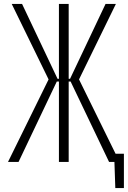

<svg xmlns="http://www.w3.org/2000/svg" viewBox="-20 -830 655 984"><path d="M571 134 565 -42H615V134ZM21 0 229 -423 40 -810H93L275 -426H282V-810H332V-426H339L521 -810H574L385 -423L593 0H539L342 -412H332V0H282V-412H271L75 0Z"/></svg>

Font: Oswald ExtraLight
Style: Regular
Weight: 250
Designer: Vernon Adams
Foundry: Vernon Adams
Version: Version 4.100; ttfautohint (v1.8.1.43-b0c9)